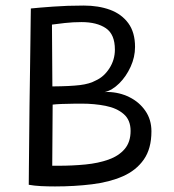

<svg xmlns="http://www.w3.org/2000/svg" viewBox="-20 -673 627 691"><path d="M83.5 -8Q83.5 -27.5 84 -70.2Q84.5 -113 85 -170.2Q85.5 -227.5 86.2 -291Q87 -354.5 88 -415.5Q89 -476.5 89.5 -526.8Q90 -577 90.5 -608.2Q91 -639.5 91 -642.5Q120 -645.5 170.8 -649.2Q221.5 -653 281.5 -653Q334.5 -653 376 -637.8Q417.5 -622.5 441.8 -589.5Q466 -556.5 466 -504Q466 -467.5 450 -432.5Q434 -397.5 409 -372.8Q384 -348 356.5 -341.5Q360.5 -342 368 -342Q410.5 -341 446 -323.2Q481.5 -305.5 503.2 -274Q525 -242.5 525 -200.5Q525 -138 497.5 -98.8Q470 -59.5 422 -38.5Q374 -17.5 311.2 -9.8Q248.5 -2 178 -2Q152 -2 127.5 -3.2Q103 -4.5 83.5 -8ZM168.5 -362Q233 -362.5 267.8 -366.8Q302.5 -371 325 -383.5Q354 -396.5 373.8 -427.2Q393.5 -458 393.5 -494.5Q393.5 -549.5 361 -571.5Q328.5 -593.5 273.5 -593.5Q243 -593.5 213.2 -590.2Q183.5 -587 167 -584.5ZM168 -76.5Q171.5 -76.5 177.5 -76.5Q183.5 -76.5 191.5 -76.5Q241 -76.5 287.2 -81Q333.5 -85.5 370.2 -98.5Q407 -111.5 428.5 -136.5Q450 -161.5 450 -202Q450 -241 425.2 -262.5Q400.5 -284 360.2 -292Q320 -300 274 -300Q265.5 -300 244.8 -299.8Q224 -299.5 202.2 -298.8Q180.5 -298 169.5 -296.5Z"/></svg>

Font: Grandstander Light
Style: Regular
Weight: 300
Designer: Tyler Finck
Foundry: Etcetera Type Co
Version: Version 1.200; ttfautohint (v1.8.3)